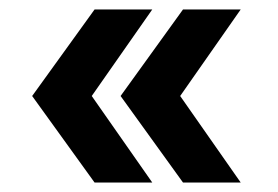

<svg xmlns="http://www.w3.org/2000/svg" viewBox="-20 -454 587 406"><path d="M180 -68 48 -251 180 -434H302L174 -251L302 -68ZM367 -68 235 -251 367 -434H489L361 -251L489 -68Z"/></svg>

Font: Instrument Sans SemiBold
Style: Regular
Weight: 600
Designer: Rodrigo Fuenzalida
Foundry: fragTYPE
Version: Version 1.000;gftools[0.9.28]